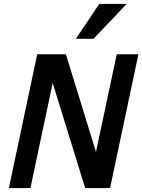

<svg xmlns="http://www.w3.org/2000/svg" viewBox="-20 -950 719 970"><path d="M410.2 0 246.1 -530.8 133.8 0H24.9L168 -675.8H313L464.8 -182.1L569.8 -675.8H679.2L536.1 0ZM452.1 -753.9H363.3L481.4 -930.2H620.1Z"/></svg>

Font: Clear Sans Medium
Style: Italic
Weight: 500
Italic angle: -12°
Foundry: Intel Corporation
Version: Version 1.00